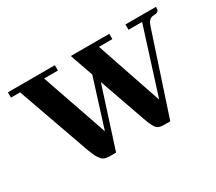

<svg xmlns="http://www.w3.org/2000/svg" viewBox="-87 -588 860 764"><g transform="rotate(-30 343.0 -206.5)"><path d="M220.7 -393.6V-418H4.9V-393.6H46.9L163.1 -65.4Q182.6 -8.8 204.1 1Q213.9 4.9 229.5 4.9H257.8L345.7 -268.6L417 -65.4Q435.5 -9.8 450.2 -1Q460.9 4.9 479.5 4.9H506.8L627.9 -362.3Q636.7 -389.6 654.3 -392.6Q659.2 -393.6 664.1 -393.6Q682.6 -393.6 684.6 -407.2Q685.5 -412.1 685.5 -418H544.9V-393.6H607.4L511.7 -91.8L409.2 -393.6H470.7V-418H293.9L331.1 -311.5L261.7 -90.8L157.2 -393.6Z"/></g></svg>

Font: Abhaya Libre
Style: Bold
Weight: 700
Designer: Pushpananda Ekanayake, Sol Matas, Pathum Egodawatta
Foundry: Mooniak
Version: Version 1.050 ; ttfautohint (v1.6)